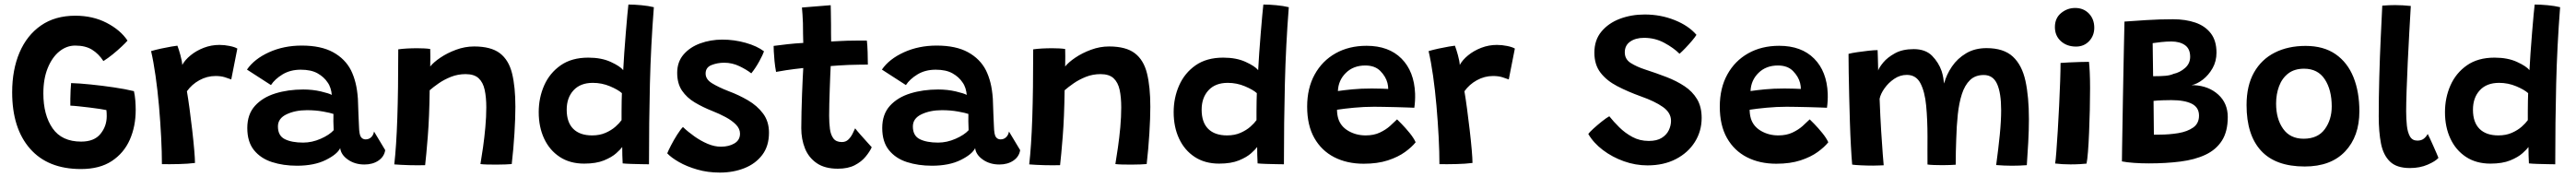

<svg xmlns="http://www.w3.org/2000/svg" viewBox="-20 -740 11645 800"><path d="M346 24Q196.5 24 115.8 -68Q35 -160 35 -323Q35 -424.5 68.2 -502.5Q101.5 -580.5 165.2 -624.8Q229 -669 320.5 -669Q399.5 -669 462 -636.8Q524.5 -604.5 556.5 -556.5Q548.5 -547 530.2 -529.8Q512 -512.5 489.8 -494.5Q467.5 -476.5 447.5 -464Q426 -497 396 -515.5Q366 -534 320 -534Q281 -534 248.2 -507.5Q215.5 -481 195.8 -432.5Q176 -384 176 -318Q176 -220 217.8 -160Q259.5 -100 347 -100Q406 -100 434.2 -134.8Q462.5 -169.5 462.5 -215Q462.5 -230.5 461 -242.5Q451.5 -244.5 430.8 -247.8Q410 -251 384.8 -254Q359.5 -257 336 -259.5Q312.5 -262 298 -262.5Q297.5 -274.5 298 -294Q298.5 -313.5 299.2 -332.8Q300 -352 301.5 -364.5Q337.5 -363.5 389.5 -358.2Q441.5 -353 494.2 -345.2Q547 -337.5 585.5 -328Q590 -308.5 591.8 -285.5Q593.5 -262.5 593.5 -243Q593.5 -169 566.8 -108.5Q540 -48 485.2 -12Q430.5 24 346 24Z M804 -446.5Q816.5 -469.5 842 -490.2Q867.5 -511 901.2 -524Q935 -537 972 -537Q995 -537 1018.2 -532.2Q1041.5 -527.5 1053 -520.5L1025.5 -381Q1014 -385.5 996.2 -391Q978.5 -396.5 954.5 -396.5Q916 -396.5 881.5 -377.5Q847 -358.5 825 -327.5Q830.5 -296 836.8 -249.5Q843 -203 848.8 -153.5Q854.5 -104 858 -63.5Q861.5 -23 861.5 -3.5Q830.5 0.5 789.5 1.5Q748.5 2.5 712 2Q712 -52.5 708.5 -120.8Q705 -189 698.8 -260.8Q692.5 -332.5 683.2 -397.2Q674 -462 663 -509Q683 -515 708.5 -520.5Q734 -526 754.8 -529.5Q775.5 -533 782 -533.5Q788 -518.5 795.5 -491.2Q803 -464 804 -446.5Z M1322.5 9Q1260.5 9 1209.5 -7.5Q1158.5 -24 1128.2 -61.5Q1098 -99 1098 -161.5Q1098 -223.5 1132.8 -261.8Q1167.5 -300 1225 -317.8Q1282.5 -335.5 1351 -335.5Q1393 -335.5 1430.5 -326.8Q1468 -318 1480 -311Q1479 -325.5 1474.2 -340.8Q1469.5 -356 1461 -367.5Q1445 -392 1415.8 -408.5Q1386.5 -425 1340 -425Q1292.5 -425 1257.5 -403.8Q1222.5 -382.5 1205 -355.5L1096.5 -425.5Q1129.5 -473.5 1196.2 -503.8Q1263 -534 1344 -534Q1431 -534 1485.8 -504Q1540.5 -474 1567 -422Q1579.5 -396.5 1587.2 -366Q1595 -335.5 1598 -294Q1599.5 -255.5 1600.5 -224.5Q1601.5 -193.5 1603 -168Q1604 -131.5 1611.8 -120.8Q1619.5 -110 1633 -110Q1647.5 -110 1657.8 -119.5Q1668 -129 1671 -145.5L1721.5 -61.5Q1717 -32 1691 -14.2Q1665 3.5 1627.5 3.5Q1584.5 3.5 1553 -18.5Q1521.5 -40.5 1518 -70.5Q1504.5 -42.5 1452.5 -16.8Q1400.5 9 1322.5 9ZM1350.5 -95.5Q1390.5 -95.5 1429.8 -112.8Q1469 -130 1488.5 -151.5Q1487.5 -172 1487.2 -191.2Q1487 -210.5 1487.5 -225Q1475.5 -229.5 1441.2 -235.8Q1407 -242 1367.5 -242Q1315 -242 1275.8 -223.5Q1236.5 -205 1236.5 -168.5Q1236.5 -126.5 1267.8 -111Q1299 -95.5 1350.5 -95.5Z M1902 6.5Q1888.5 7 1869.5 7Q1850.5 7 1830.5 6.5Q1814 6 1792.8 5Q1771.5 4 1762.5 3Q1772 -80.5 1776.2 -206Q1780.5 -331.5 1780.5 -517Q1797.5 -519.5 1820.2 -520.8Q1843 -522 1866.5 -522Q1882.5 -522 1898 -521.2Q1913.5 -520.5 1925 -518.5Q1925.5 -511.5 1925.5 -485.2Q1925.5 -459 1925 -439.5Q1940 -458.5 1971 -479.5Q2002 -500.5 2042 -515.2Q2082 -530 2123.5 -530Q2199.5 -530 2239.8 -499.5Q2280 -469 2295 -408.2Q2310 -347.5 2310 -257.5Q2310 -208 2305.8 -137.8Q2301.5 -67.5 2293.5 1.5Q2284 2.5 2265 3.2Q2246 4 2224.5 4Q2202.5 4 2182.2 3.5Q2162 3 2152 1.5Q2157.5 -31 2163.8 -74.5Q2170 -118 2174.2 -165Q2178.5 -212 2178.5 -255Q2178.5 -300 2171.2 -333.8Q2164 -367.5 2144 -386.2Q2124 -405 2085 -405Q2050 -405 2019 -392.8Q1988 -380.5 1963.5 -363.5Q1939 -346.5 1922.5 -332Q1921 -210.5 1914 -123.2Q1907 -36 1902 6.5Z M2795 -1.5Q2794 -13 2793.5 -38Q2793 -63 2793 -75.5Q2786 -65.5 2766 -47.5Q2746 -29.5 2710.5 -15Q2675 -0.5 2621 -0.5Q2556.5 -0.5 2510.5 -30.8Q2464.5 -61 2440 -113.5Q2415.5 -166 2415.5 -233Q2415.5 -298 2440.2 -354Q2465 -410 2514.8 -444.8Q2564.5 -479.5 2639.5 -479.5Q2699 -479.5 2741 -460.2Q2783 -441 2797.5 -423Q2799 -455 2802.2 -500.5Q2805.5 -546 2809.2 -592Q2813 -638 2816.2 -673Q2819.5 -708 2821 -719.5Q2847 -719.5 2879.2 -716.5Q2911.5 -713.5 2936 -707.5Q2922.5 -534.5 2918.2 -361.8Q2914 -189 2914 2.5Q2903.5 2.5 2880.2 2Q2857 1.5 2832.8 0.8Q2808.5 0 2795 -1.5ZM2657 -128Q2691.5 -128 2718 -139.8Q2744.5 -151.5 2762.5 -167.5Q2780.5 -183.5 2790 -197Q2790 -211 2790 -235.8Q2790 -260.5 2790.5 -284Q2791 -307.5 2791.5 -319Q2774.5 -334.5 2737.8 -350Q2701 -365.5 2660 -365.5Q2604 -365.5 2573 -332Q2542 -298.5 2542 -244Q2542 -187 2571.8 -157.5Q2601.5 -128 2657 -128Z M3234.5 40Q3179.5 40 3132 26.2Q3084.5 12.5 3049.2 -7.8Q3014 -28 2996.5 -47Q3001 -58.5 3013.5 -82.8Q3026 -107 3041.2 -131Q3056.5 -155 3067.5 -166Q3090.5 -144 3119.5 -123.5Q3148.5 -103 3179.2 -90Q3210 -77 3239 -77Q3275.5 -77 3300.5 -92Q3325.5 -107 3325.5 -136Q3325.5 -158 3307.5 -176.5Q3289.5 -195 3260.8 -210.5Q3232 -226 3200 -238.5Q3157 -255.5 3121 -277Q3085 -298.5 3063.2 -330.5Q3041.5 -362.5 3041.5 -411Q3041.5 -460 3070.2 -493.5Q3099 -527 3145.8 -544Q3192.5 -561 3246 -561Q3299.5 -561 3351 -546.5Q3402.5 -532 3434 -508Q3429.5 -494 3412.8 -463.2Q3396 -432.5 3376.5 -408.5Q3355 -425.5 3322.5 -441Q3290 -456.5 3254 -456.5Q3223.5 -456.5 3196.8 -446Q3170 -435.5 3170 -407.5Q3170 -381.5 3198.8 -363.8Q3227.5 -346 3275 -327.5Q3319.5 -311 3361.2 -286.8Q3403 -262.5 3429.8 -226.8Q3456.5 -191 3456.5 -140.5Q3456.5 -80 3426.2 -40Q3396 0 3345.5 20Q3295 40 3234.5 40Z M3921 -74.5Q3912 -54.5 3893.2 -31.8Q3874.5 -9 3844 6.8Q3813.5 22.5 3768 22.5Q3709 22.5 3672.5 -2.5Q3636 -27.5 3619.2 -69.2Q3602.5 -111 3602.5 -160.5Q3602.5 -193.5 3603.5 -234.2Q3604.5 -275 3606 -315Q3607.5 -355 3609 -386.2Q3610.5 -417.5 3611.5 -432.5Q3569 -428 3534.5 -422.8Q3500 -417.5 3488.5 -415Q3484 -438.5 3481.5 -464Q3479 -489.5 3478.2 -508.5Q3477.5 -527.5 3477.5 -532.5Q3506 -536.5 3540.5 -540.2Q3575 -544 3611.5 -546Q3611 -560.5 3610.5 -587Q3610 -613.5 3610 -635.5Q3609.5 -655 3608 -674.5Q3606.5 -694 3605.5 -706L3735.5 -716.5Q3735.5 -710 3736.2 -685.8Q3737 -661.5 3737 -627.5Q3737 -612 3737 -591.5Q3737 -571 3737.5 -552.5Q3753.5 -553.5 3775.8 -554.5Q3798 -555.5 3811 -556Q3844 -557 3868.5 -556.8Q3893 -556.5 3899 -556.5Q3901.5 -536 3902.5 -503.8Q3903.5 -471.5 3903.5 -448Q3898.5 -448 3870.5 -447.8Q3842.5 -447.5 3815.5 -446.5Q3796.5 -445.5 3773.2 -444.2Q3750 -443 3735.5 -441.5Q3734.5 -427.5 3733.5 -399.2Q3732.5 -371 3731.2 -337Q3730 -303 3729.2 -271Q3728.5 -239 3728.5 -217Q3728.5 -184.5 3732 -157.5Q3735.5 -130.5 3747.8 -114.2Q3760 -98 3786 -98Q3803.5 -98 3815 -109Q3826.5 -120 3833.8 -134.5Q3841 -149 3846 -160Q3853.5 -150 3869.8 -131.5Q3886 -113 3901.2 -96.5Q3916.5 -80 3921 -74.5Z M4193 9Q4131 9 4080 -7.5Q4029 -24 3998.8 -61.5Q3968.5 -99 3968.5 -161.5Q3968.5 -223.5 4003.2 -261.8Q4038 -300 4095.5 -317.8Q4153 -335.5 4221.5 -335.5Q4263.5 -335.5 4301 -326.8Q4338.5 -318 4350.5 -311Q4349.5 -325.5 4344.8 -340.8Q4340 -356 4331.5 -367.5Q4315.5 -392 4286.2 -408.5Q4257 -425 4210.5 -425Q4163 -425 4128 -403.8Q4093 -382.5 4075.5 -355.5L3967 -425.5Q4000 -473.5 4066.8 -503.8Q4133.5 -534 4214.5 -534Q4301.5 -534 4356.2 -504Q4411 -474 4437.5 -422Q4450 -396.5 4457.8 -366Q4465.5 -335.5 4468.5 -294Q4470 -255.5 4471 -224.5Q4472 -193.5 4473.5 -168Q4474.5 -131.5 4482.2 -120.8Q4490 -110 4503.5 -110Q4518 -110 4528.2 -119.5Q4538.5 -129 4541.5 -145.5L4592 -61.5Q4587.5 -32 4561.5 -14.2Q4535.5 3.5 4498 3.5Q4455 3.5 4423.5 -18.5Q4392 -40.5 4388.5 -70.5Q4375 -42.5 4323 -16.8Q4271 9 4193 9ZM4221 -95.5Q4261 -95.5 4300.2 -112.8Q4339.5 -130 4359 -151.5Q4358 -172 4357.8 -191.2Q4357.5 -210.5 4358 -225Q4346 -229.5 4311.8 -235.8Q4277.5 -242 4238 -242Q4185.5 -242 4146.2 -223.5Q4107 -205 4107 -168.5Q4107 -126.5 4138.2 -111Q4169.5 -95.5 4221 -95.5Z M4772.5 6.5Q4759 7 4740 7Q4721 7 4701 6.5Q4684.5 6 4663.2 5Q4642 4 4633 3Q4642.5 -80.5 4646.8 -206Q4651 -331.5 4651 -517Q4668 -519.5 4690.8 -520.8Q4713.5 -522 4737 -522Q4753 -522 4768.5 -521.2Q4784 -520.5 4795.5 -518.5Q4796 -511.5 4796 -485.2Q4796 -459 4795.5 -439.5Q4810.5 -458.5 4841.5 -479.5Q4872.5 -500.5 4912.5 -515.2Q4952.5 -530 4994 -530Q5070 -530 5110.2 -499.5Q5150.5 -469 5165.5 -408.2Q5180.5 -347.5 5180.5 -257.5Q5180.5 -208 5176.2 -137.8Q5172 -67.5 5164 1.5Q5154.5 2.5 5135.5 3.2Q5116.5 4 5095 4Q5073 4 5052.8 3.5Q5032.5 3 5022.5 1.5Q5028 -31 5034.2 -74.5Q5040.5 -118 5044.8 -165Q5049 -212 5049 -255Q5049 -300 5041.8 -333.8Q5034.5 -367.5 5014.5 -386.2Q4994.5 -405 4955.5 -405Q4920.5 -405 4889.5 -392.8Q4858.5 -380.5 4834 -363.5Q4809.5 -346.5 4793 -332Q4791.5 -210.5 4784.5 -123.2Q4777.5 -36 4772.5 6.5Z M5665.5 -1.5Q5664.5 -13 5664 -38Q5663.5 -63 5663.5 -75.5Q5656.5 -65.5 5636.5 -47.5Q5616.5 -29.5 5581 -15Q5545.5 -0.5 5491.5 -0.5Q5427 -0.5 5381 -30.8Q5335 -61 5310.5 -113.5Q5286 -166 5286 -233Q5286 -298 5310.8 -354Q5335.5 -410 5385.2 -444.8Q5435 -479.5 5510 -479.5Q5569.5 -479.5 5611.5 -460.2Q5653.5 -441 5668 -423Q5669.5 -455 5672.8 -500.5Q5676 -546 5679.8 -592Q5683.5 -638 5686.8 -673Q5690 -708 5691.5 -719.5Q5717.5 -719.5 5749.8 -716.5Q5782 -713.5 5806.5 -707.5Q5793 -534.5 5788.8 -361.8Q5784.5 -189 5784.5 2.5Q5774 2.5 5750.8 2Q5727.5 1.5 5703.2 0.8Q5679 0 5665.5 -1.5ZM5527.5 -128Q5562 -128 5588.5 -139.8Q5615 -151.5 5633 -167.5Q5651 -183.5 5660.5 -197Q5660.5 -211 5660.5 -235.8Q5660.5 -260.5 5661 -284Q5661.5 -307.5 5662 -319Q5645 -334.5 5608.2 -350Q5571.5 -365.5 5530.5 -365.5Q5474.5 -365.5 5443.5 -332Q5412.5 -298.5 5412.5 -244Q5412.5 -187 5442.2 -157.5Q5472 -128 5527.5 -128Z M6380 -97Q6363 -75.5 6332 -53Q6301 -30.5 6254.5 -15.2Q6208 0 6145 0Q6069.5 0 6012 -29.5Q5954.5 -59 5922 -116.2Q5889.5 -173.5 5889.5 -258Q5889.5 -341.5 5923.5 -403.2Q5957.5 -465 6018 -499Q6078.5 -533 6158 -533Q6258.5 -533 6316 -475.2Q6373.5 -417.5 6377.5 -317Q6378.5 -284 6374 -253Q6367 -253.5 6343.8 -254.2Q6320.5 -255 6291 -255.8Q6261.5 -256.5 6234.5 -257Q6207.5 -257.5 6192 -257.5Q6146.5 -257.5 6101.5 -253.2Q6056.5 -249 6024.5 -244Q6024.5 -223.5 6030 -204.5Q6041 -168.5 6076 -148.2Q6111 -128 6154 -128Q6191 -128 6218 -140.8Q6245 -153.5 6264 -170.5Q6283 -187.5 6296 -200.5Q6300 -197 6317.2 -179.2Q6334.5 -161.5 6353 -138.8Q6371.5 -116 6380 -97ZM6028.5 -328.5Q6055.5 -332.5 6093.8 -336.2Q6132 -340 6182 -340Q6208 -340 6227.8 -339.2Q6247.5 -338.5 6256 -338Q6256 -350.5 6252.5 -365Q6245 -394 6220.5 -419Q6196 -444 6152.5 -444Q6098.5 -444 6064.5 -410.5Q6030.5 -377 6028.5 -328.5Z M6579.5 -446.5Q6592 -469.5 6617.5 -490.2Q6643 -511 6676.8 -524Q6710.5 -537 6747.5 -537Q6770.5 -537 6793.8 -532.2Q6817 -527.5 6828.5 -520.5L6801 -381Q6789.5 -385.5 6771.8 -391Q6754 -396.5 6730 -396.5Q6691.5 -396.5 6657 -377.5Q6622.5 -358.5 6600.5 -327.5Q6606 -296 6612.2 -249.5Q6618.5 -203 6624.2 -153.5Q6630 -104 6633.5 -63.5Q6637 -23 6637 -3.5Q6606 0.5 6565 1.5Q6524 2.5 6487.5 2Q6487.5 -52.5 6484 -120.8Q6480.5 -189 6474.2 -260.8Q6468 -332.5 6458.8 -397.2Q6449.5 -462 6438.5 -509Q6458.5 -515 6484 -520.5Q6509.5 -526 6530.2 -529.5Q6551 -533 6557.5 -533.5Q6563.5 -518.5 6571 -491.2Q6578.5 -464 6579.5 -446.5Z M7428 7.5Q7374 7.5 7321.8 -11Q7269.5 -29.5 7227 -61.5Q7184.5 -93.5 7160.5 -134.5Q7164.5 -141 7182.8 -157.8Q7201 -174.5 7221.8 -191Q7242.5 -207.5 7255.5 -214.5Q7274.5 -190.5 7300.5 -164.8Q7326.5 -139 7359.8 -121Q7393 -103 7434 -103Q7470.5 -103 7492.5 -116.8Q7514.5 -130.5 7524.5 -151.5Q7534.5 -172.5 7534.5 -194Q7534.5 -230.5 7497.8 -256.5Q7461 -282.5 7398 -304.5Q7338.5 -326 7291 -350.8Q7243.5 -375.5 7215.8 -411.5Q7188 -447.5 7188 -502Q7188 -559 7219.8 -597.2Q7251.5 -635.5 7303.2 -655Q7355 -674.5 7415.5 -674.5Q7487.5 -674.5 7550.8 -649.2Q7614 -624 7649.5 -582.5Q7643.5 -572.5 7629.5 -556Q7615.5 -539.5 7599.8 -523Q7584 -506.5 7573 -497Q7546.5 -523.5 7504.5 -546.2Q7462.5 -569 7412.5 -569Q7374.5 -569 7350 -552Q7325.5 -535 7325.5 -503.5Q7325.5 -472 7352.8 -455Q7380 -438 7417 -426Q7468 -409.5 7514 -391.8Q7560 -374 7595.8 -350.2Q7631.5 -326.5 7652.2 -292Q7673 -257.5 7673 -207Q7673 -147 7642.2 -98.2Q7611.5 -49.5 7556.5 -21Q7501.5 7.5 7428 7.5Z M8245.5 -97Q8228.5 -75.5 8197.5 -53Q8166.5 -30.5 8120 -15.2Q8073.5 0 8010.5 0Q7935 0 7877.5 -29.5Q7820 -59 7787.5 -116.2Q7755 -173.5 7755 -258Q7755 -341.5 7789 -403.2Q7823 -465 7883.5 -499Q7944 -533 8023.5 -533Q8124 -533 8181.5 -475.2Q8239 -417.5 8243 -317Q8244 -284 8239.5 -253Q8232.5 -253.5 8209.2 -254.2Q8186 -255 8156.5 -255.8Q8127 -256.5 8100 -257Q8073 -257.5 8057.5 -257.5Q8012 -257.5 7967 -253.2Q7922 -249 7890 -244Q7890 -223.5 7895.5 -204.5Q7906.5 -168.5 7941.5 -148.2Q7976.5 -128 8019.5 -128Q8056.5 -128 8083.5 -140.8Q8110.5 -153.5 8129.5 -170.5Q8148.5 -187.5 8161.5 -200.5Q8165.5 -197 8182.8 -179.2Q8200 -161.5 8218.5 -138.8Q8237 -116 8245.5 -97ZM7894 -328.5Q7921 -332.5 7959.2 -336.2Q7997.5 -340 8047.5 -340Q8073.5 -340 8093.2 -339.2Q8113 -338.5 8121.5 -338Q8121.5 -350.5 8118 -365Q8110.5 -394 8086 -419Q8061.5 -444 8018 -444Q7964 -444 7930 -410.5Q7896 -377 7894 -328.5Z M8353.5 4Q8350.5 -29.5 8347.8 -79.8Q8345 -130 8343.2 -188.2Q8341.5 -246.5 8340 -304.8Q8338.5 -363 8337.8 -413Q8337 -463 8337 -496.5Q8351 -500.5 8376.8 -504.2Q8402.5 -508 8428.2 -510.8Q8454 -513.5 8468.5 -513.5Q8469 -502.5 8469.5 -483.5Q8470 -464.5 8470.5 -446.5Q8471 -428.5 8471 -421.5Q8475.5 -435 8494.2 -457.8Q8513 -480.5 8547 -499.2Q8581 -518 8631.5 -518Q8685 -518 8714.8 -487.8Q8744.5 -457.5 8758 -418.5Q8762.5 -404.5 8765 -390.2Q8767.5 -376 8769 -362.5Q8779.5 -402.5 8804.5 -439.2Q8829.5 -476 8868.8 -499.2Q8908 -522.5 8961 -522.5Q9038.5 -522.5 9080 -484Q9121.5 -445.5 9137 -373.8Q9152.5 -302 9152.5 -202Q9152.5 -152.5 9149.5 -97Q9146.5 -41.5 9143 6.5Q9108.5 9 9075.5 9Q9058 9 9040.2 8.2Q9022.5 7.5 9004.5 6Q9014.5 -68 9020.8 -130.8Q9027 -193.5 9027 -242Q9027 -319.5 9008.8 -360.2Q8990.5 -401 8948.5 -401Q8910 -401 8886.2 -378Q8862.5 -355 8849.5 -314.8Q8836.5 -274.5 8831 -222.5Q8825.5 -170.5 8824 -112.5Q8823 -85 8822.2 -55.2Q8821.5 -25.5 8821.5 4.5Q8812.5 5 8796.2 5.8Q8780 6.5 8762.5 6.5Q8742 6.5 8722.5 5.8Q8703 5 8694 3.5Q8693.5 -30 8693.8 -60.5Q8694 -91 8694 -122.5Q8694 -199 8688 -262.2Q8682 -325.5 8662.2 -363.5Q8642.5 -401.5 8600.5 -401.5Q8570 -401.5 8543.8 -383.8Q8517.5 -366 8499.8 -341Q8482 -316 8477.5 -293.5Q8480.5 -214 8484.5 -149.2Q8488.5 -84.5 8491.8 -43.2Q8495 -2 8496 7Q8491 7 8475.2 7.8Q8459.5 8.5 8448 8.5Q8420.5 8.5 8393.5 7.2Q8366.5 6 8353.5 4Z M9365.5 -529.5Q9324 -529.5 9297 -554Q9270 -578.5 9270 -617.5Q9270 -658 9298 -681Q9326 -704 9361.5 -704Q9399.5 -704 9423.8 -678.8Q9448 -653.5 9448 -614.5Q9448 -579 9424.8 -554.2Q9401.5 -529.5 9365.5 -529.5ZM9413 -0.5Q9404.5 0.5 9383.8 1.8Q9363 3 9340.5 3Q9303.5 3 9271 -1Q9273.5 -14 9276.5 -54.5Q9279.5 -95 9283 -150Q9286.5 -205 9289.2 -263.8Q9292 -322.5 9293.8 -373.5Q9295.5 -424.5 9295.5 -455.5Q9307 -456.5 9332.5 -457.8Q9358 -459 9384 -459.8Q9410 -460.5 9424 -460.5Q9426 -445.5 9427.5 -413.5Q9429 -381.5 9429 -341.5Q9429 -295.5 9427.8 -243Q9426.5 -190.5 9424.5 -141Q9422.5 -91.5 9419.5 -54Q9416.5 -16.5 9413 -0.5Z M9573 -10.5Q9573 -30 9573.8 -72.8Q9574.5 -115.5 9575.5 -172.8Q9576.5 -230 9577.5 -293Q9578.5 -356 9579.8 -416.5Q9581 -477 9582 -527Q9583 -577 9583.8 -608.2Q9584.5 -639.5 9584.5 -642.5Q9623 -645.5 9683.2 -649.2Q9743.5 -653 9804 -653Q9861 -653 9905.2 -637.8Q9949.5 -622.5 9975 -589.2Q10000.5 -556 10000.5 -502Q10000.5 -463 9982.8 -431.8Q9965 -400.5 9938.8 -380.2Q9912.5 -360 9887.5 -355Q9892.5 -355.5 9899.5 -355Q9965.5 -351.5 10008.5 -312.5Q10051.5 -273.5 10051.5 -211Q10051.5 -145.5 10025 -104.2Q9998.5 -63 9950.5 -40.5Q9902.5 -18 9837.2 -9.8Q9772 -1.5 9694.5 -1.5Q9660 -1.5 9628 -3.8Q9596 -6 9573 -10.5ZM9714 -395.5Q9750 -395.5 9770.8 -397.5Q9791.5 -399.5 9806 -406Q9835.5 -412.5 9858.5 -432.8Q9881.5 -453 9881.5 -483.5Q9881.5 -519.5 9858 -536Q9834.5 -552.5 9796.5 -552.5Q9775.5 -552.5 9751.5 -550Q9727.5 -547.5 9712 -545ZM9717.5 -131.5Q9721.5 -131.5 9728 -131.5Q9734.5 -131.5 9742.5 -131.5Q9786 -131.5 9827.2 -138.2Q9868.5 -145 9895 -163.5Q9921.5 -182 9921.5 -217.5Q9921.5 -254.5 9889 -271Q9856.5 -287.5 9796 -287.5Q9783 -287.5 9758 -286.8Q9733 -286 9716 -284Z M10399.5 12.5Q10267.5 12.5 10202 -58.8Q10136.5 -130 10136.5 -265Q10136.5 -353 10170.2 -412.5Q10204 -472 10264 -502.2Q10324 -532.5 10403.5 -532.5Q10485 -532.5 10539 -495Q10593 -457.5 10619.8 -391Q10646.5 -324.5 10646.5 -237Q10646.5 -123.5 10582 -55.5Q10517.5 12.5 10399.5 12.5ZM10394.5 -113Q10458.5 -113 10490 -156Q10521.5 -199 10521.5 -259Q10521.5 -334 10490 -381.8Q10458.5 -429.5 10396.5 -429.5Q10353 -429.5 10325 -408Q10297 -386.5 10283.5 -350.5Q10270 -314.5 10270 -272Q10270 -202.5 10301.8 -157.8Q10333.5 -113 10394.5 -113Z M11004 -26.5Q10990.5 -11 10955.2 4.2Q10920 19.5 10875 19.5Q10815 19.5 10784.8 -9.8Q10754.5 -39 10744.2 -91.5Q10734 -144 10734 -213.5Q10734 -298 10736.5 -390.5Q10739 -483 10743 -567.8Q10747 -652.5 10750 -714.5Q10782 -717 10808 -717Q10825 -717 10842.2 -716Q10859.5 -715 10879 -713Q10876 -661.5 10872.2 -594.8Q10868.5 -528 10865.2 -459Q10862 -390 10860 -331.2Q10858 -272.5 10858 -237Q10858 -203 10861.2 -172.5Q10864.5 -142 10875.2 -123.2Q10886 -104.5 10908.5 -104.5Q10926.5 -104.5 10937.2 -112.8Q10948 -121 10955.5 -134.5Q10958.5 -129 10965.8 -113.5Q10973 -98 10981.2 -79.5Q10989.5 -61 10996 -45.8Q11002.5 -30.5 11004 -26.5Z M11413 -1.5Q11412 -13 11411.5 -38Q11411 -63 11411 -75.5Q11404 -65.5 11384 -47.5Q11364 -29.5 11328.5 -15Q11293 -0.5 11239 -0.5Q11174.5 -0.5 11128.5 -30.8Q11082.5 -61 11058 -113.5Q11033.5 -166 11033.5 -233Q11033.5 -298 11058.2 -354Q11083 -410 11132.8 -444.8Q11182.5 -479.5 11257.5 -479.5Q11317 -479.5 11359 -460.2Q11401 -441 11415.5 -423Q11417 -455 11420.2 -500.5Q11423.5 -546 11427.2 -592Q11431 -638 11434.2 -673Q11437.5 -708 11439 -719.5Q11465 -719.5 11497.2 -716.5Q11529.5 -713.5 11554 -707.5Q11540.5 -534.5 11536.2 -361.8Q11532 -189 11532 2.5Q11521.5 2.5 11498.2 2Q11475 1.5 11450.8 0.8Q11426.5 0 11413 -1.5ZM11275 -128Q11309.5 -128 11336 -139.8Q11362.5 -151.5 11380.5 -167.5Q11398.5 -183.5 11408 -197Q11408 -211 11408 -235.8Q11408 -260.5 11408.5 -284Q11409 -307.5 11409.5 -319Q11392.5 -334.5 11355.8 -350Q11319 -365.5 11278 -365.5Q11222 -365.5 11191 -332Q11160 -298.5 11160 -244Q11160 -187 11189.8 -157.5Q11219.5 -128 11275 -128Z"/></svg>

Font: Grandstander SemiBold
Style: Regular
Weight: 600
Designer: Tyler Finck
Foundry: Etcetera Type Co
Version: Version 1.200; ttfautohint (v1.8.3)